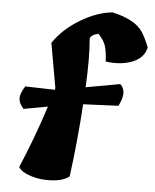

<svg xmlns="http://www.w3.org/2000/svg" viewBox="-59 -948 803 996"><g transform="rotate(5 342.0 -450.0)"><path d="M225 -481 184 -713Q233 -786 319 -838Q405 -890 486 -898Q606 -872 646 -810Q664 -783 684 -732Q672 -678 613 -654Q554 -630 473 -641Q471 -694 461 -723.5Q451 -753 423 -781Q386 -773 380 -752Q389 -649 381 -499L559 -531Q599 -494 559 -418L376 -410Q363 -210 339 -31Q307 -6 248.5 -2.5Q190 1 139.5 -15Q89 -31 74 -57Q142 -217 195 -382L70 -359Q45 -386 44.5 -412Q44 -438 69 -476L223 -472Z"/></g></svg>

Font: Tillana ExtraBold
Style: Regular
Weight: 800
Designer: Lipi Raval (Devanagari, Latin), Jonny Pinhorn (Latin)
Foundry: Indian Type Foundry
Version: Version 2.003;PS 1.0;hotconv 1.0.79;makeotf.lib2.5.61930; tt